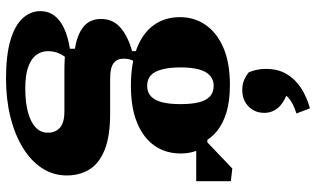

<svg xmlns="http://www.w3.org/2000/svg" viewBox="-226 -596 1050 638"><g transform="rotate(90 299.0 -277.0)"><path d="M209 -636Q209 -676 226 -704.5Q243 -733 272 -752Q301 -771 340 -782L357 -737Q322 -726 305 -710.5Q288 -695 272 -665V-713Q317 -699 336 -678.5Q355 -658 355 -630Q355 -599 334 -578Q313 -557 278 -557Q261 -557 246.5 -563Q232 -569 220 -579Q215 -592 212 -605Q209 -618 209 -636ZM241 228Q164 228 114.5 213.5Q65 199 41 173Q17 147 17 114Q17 84 36 62.5Q55 41 90 28.5Q125 16 173 12L184 18Q174 25 166.5 35.5Q159 46 154.5 59.5Q150 73 150 89Q150 111 163 128Q176 145 203 154.5Q230 164 274 164Q322 164 355 154.5Q388 145 404.5 128.5Q421 112 421 89Q421 64 404.5 49Q388 34 350 34H220Q196 34 177.5 33Q159 32 142 29V-1Q96 -8 69.5 -29Q43 -50 43 -88Q43 -127 71.5 -152Q100 -177 150 -191V-224L197 -215Q186 -203 180.5 -191.5Q175 -180 175 -162Q175 -141 190 -129.5Q205 -118 240 -118H357Q433 -118 478.5 -99.5Q524 -81 543.5 -48.5Q563 -16 563 26Q563 71 539 108Q515 145 471 172Q427 199 368.5 213.5Q310 228 241 228ZM265 -187Q191 -187 140 -207Q89 -227 63 -263.5Q37 -300 37 -350Q37 -398 63 -435.5Q89 -473 139 -494.5Q189 -516 262 -516Q316 -516 353.5 -504.5Q391 -493 415 -473.5Q439 -454 452 -429L469 -427Q479 -413 484.5 -394Q490 -375 490 -352Q490 -303 464.5 -266Q439 -229 389 -208Q339 -187 265 -187ZM265 -241Q287 -241 300.5 -254Q314 -267 320 -291.5Q326 -316 326 -352Q326 -388 320 -412.5Q314 -437 300.5 -449.5Q287 -462 265 -462Q245 -462 231 -449.5Q217 -437 210.5 -412.5Q204 -388 204 -352Q204 -316 210.5 -291Q217 -266 230 -253.5Q243 -241 265 -241ZM425 -404V-441H453L540 -524L582 -519V-404Z"/></g></svg>

Font: Source Serif 4 ExtraBold
Style: Regular
Weight: 800
Designer: Frank Grießhammer
Foundry: Adobe Systems Incorporated
Version: Version 4.004;hotconv 1.0.116;makeotfexe 2.5.65601